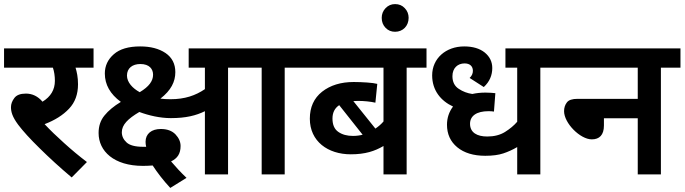

<svg xmlns="http://www.w3.org/2000/svg" viewBox="-20 -861 3380 948"><path d="M409.2 -61C370.6 -90.3 333 -121.6 296.4 -154.8C259.8 -187.5 227.5 -218.8 200.2 -248C250.5 -267.1 291 -292.5 320.8 -324.2C350.6 -355.5 365.2 -395.5 365.2 -444.8C365.2 -480 359.4 -505.9 353 -526.9H441.9V-622.1H0V-526.9H241.2C247.6 -507.8 251 -485.8 251 -461.9C251 -418 230.5 -383.8 189.9 -358.9C167 -385.7 139.6 -398.9 107.9 -398.9C80.6 -398.9 61.5 -391.6 50.8 -377C39.6 -362.3 34.2 -347.2 34.2 -332C34.2 -309.1 40.5 -284.7 69.8 -245.1C93.3 -213.9 128.4 -175.3 175.8 -128.9C222.7 -82.5 275.4 -34.2 334 15.1Z M1203.6 -526.9V-622.1H911.6V-526.9H991.7V-420.9C944.8 -389.2 892.6 -371.1 821.8 -371.1C803.7 -371.1 787.1 -372.1 772 -374C824.7 -415 845.7 -457.5 845.7 -504.9C845.7 -545.4 829.6 -577.1 797.4 -599.1C764.6 -621.1 723.1 -631.8 671.9 -631.8C614.7 -631.8 571.3 -619.1 542 -593.3C512.2 -567.4 497.6 -535.6 497.6 -498C497.6 -443.4 523.9 -396.5 576.7 -357.9C542 -336.9 515.1 -314.5 496.1 -291C476.6 -267.6 466.8 -238.8 466.8 -204.1C466.8 -114.7 542.5 -42 685.5 -42C697.8 -42 716.3 -42.5 733.9 -43.9C755.4 -10.7 786.1 29.8 820.8 66.9L900.9 17.1C870.1 -12.2 847.7 -37.1 824.7 -64C855.5 -79.1 871.6 -101.1 871.6 -140.1C871.6 -160.6 863.3 -179.7 846.2 -197.8C829.1 -215.3 805.2 -224.1 773.9 -224.1C728.5 -224.1 698.7 -200.7 698.7 -161.1C698.7 -152.8 699.7 -144.5 701.7 -136.2H701.2H700.7H700.2H698.2H697.8H696.3H695.8H695.3H694.8H686.5C647.5 -136.2 620.1 -143.6 605 -157.7C589.4 -171.9 581.5 -189 581.5 -208C581.5 -245.1 611.8 -274.9 668 -308.1C715.3 -290.5 770.5 -277.8 823.7 -277.8C897.5 -277.8 948.2 -290.5 991.7 -312V0H1106V-526.9ZM606.9 -487.8C606.9 -524.4 633.8 -544.9 672.9 -544.9C717.8 -544.9 735.8 -520 735.8 -492.2C735.8 -461.4 716.3 -433.6 669.9 -405.8C634.8 -424.8 606.9 -454.6 606.9 -487.8Z M1483.9 -526.9V-622.1H1189V-526.9H1272V0H1385.7V-526.9Z M2085.9 -622.1H1469.7V-526.9H1873.5V-261.2C1861.8 -247.6 1848.6 -236.3 1833.5 -226.1L1724.6 -361.8C1731.4 -362.3 1738.8 -362.8 1746.6 -362.8C1778.3 -362.8 1810.1 -359.4 1833.5 -354L1842.8 -446.8C1831.5 -449.7 1814.9 -452.1 1793 -453.6C1771 -455.1 1748.5 -456.1 1726.6 -456.1C1662.6 -456.1 1610.8 -439.9 1570.3 -408.2C1529.8 -376 1509.8 -331.5 1509.8 -274.9C1509.8 -163.1 1599.1 -99.1 1711.9 -99.1C1783.7 -99.1 1830.1 -114.7 1873.5 -140.1V0H1987.8V-526.9H2085.9ZM1621.6 -275.9C1621.6 -305.2 1632.8 -327.1 1654.8 -341.8L1770.5 -195.8C1755.4 -191.9 1739.3 -189.9 1722.7 -189.9C1693.8 -189.9 1669.9 -196.3 1650.9 -209.5C1631.3 -222.7 1621.6 -244.6 1621.6 -275.9Z M1864.7 -772.9C1864.7 -752.9 1871.1 -736.8 1883.8 -723.6C1896.5 -710.4 1912.1 -704.1 1930.7 -704.1C1969.7 -704.1 1997.6 -733.4 1997.6 -772.9C1997.6 -791.5 1991.2 -807.6 1978.5 -820.8C1966.3 -834 1950.2 -840.8 1930.7 -840.8C1912.1 -840.8 1896.5 -834 1883.8 -820.8C1871.1 -807.6 1864.7 -791.5 1864.7 -772.9Z M2745.6 -622.1H2475.6V-526.9H2533.7V-259.8C2517.6 -241.2 2497.6 -224.6 2473.6 -209.5C2449.2 -194.3 2419.9 -187 2385.7 -187C2336.4 -187 2300.8 -205.6 2300.8 -250C2300.8 -288.6 2333 -312 2391.6 -312C2401.9 -312 2410.6 -311.5 2418.9 -310.1L2425.8 -400.9C2415.5 -402.3 2394 -403.8 2377 -403.8C2353.5 -403.8 2332 -401.4 2312 -397C2288.1 -400.4 2265.6 -408.7 2245.1 -422.4C2224.1 -436 2213.9 -457 2213.9 -484.9C2213.9 -525.4 2240.2 -547.9 2273.9 -547.9C2300.8 -547.9 2314.9 -533.2 2314.9 -511.2C2314.9 -498 2309.6 -486.3 2298.8 -476.1L2368.7 -431.2C2397.9 -458 2410.6 -490.2 2410.6 -524.9C2410.6 -555.7 2398.4 -581.1 2373.5 -601.6C2348.6 -621.6 2314.5 -631.8 2272 -631.8C2181.2 -631.8 2113.8 -572.3 2113.8 -488.8C2113.8 -414.6 2156.7 -362.8 2216.8 -335C2196.8 -308.1 2187 -278.3 2187 -245.1C2187 -198.7 2204.1 -161.6 2237.8 -133.8C2271.5 -106 2317.9 -91.8 2376 -91.8C2411.6 -91.8 2441.4 -95.7 2464.8 -103.5C2488.3 -111.3 2511.2 -121.6 2533.7 -134.8V0H2647.9V-526.9H2745.6Z M2731.9 -526.9H3128.9V-373H2832C2805.2 -373 2787.6 -367.2 2778.8 -355C2769.5 -342.8 2765.1 -328.6 2765.1 -312C2765.1 -252.9 2844.7 -172.9 2901.9 -172.9C2939.5 -172.9 2961.9 -194.3 2961.9 -241.2V-276.9H3128.9V0H3243.2V-526.9H3339.8V-622.1H2731.9Z"/></svg>

Font: Noto Reveo Sans
Style: Regular
Weight: 600
Designer: Monotype Design Team
Foundry: Monotype Imaging Inc.
Version: Version 2.007